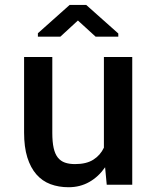

<svg xmlns="http://www.w3.org/2000/svg" viewBox="-20 -764 640 794"><path d="M414.6 -72.3Q387.7 -33.2 349.4 -11.5Q311 10.3 263.7 10.3Q222.7 10.3 188.7 -2.4Q154.8 -15.1 130.6 -42.7Q106.4 -70.3 93 -113Q79.6 -155.8 79.6 -215.8V-528.3H196.3V-214.8Q196.3 -176.8 201.9 -151.9Q207.5 -127 219.2 -112.3Q231 -97.7 248.5 -91.6Q266.1 -85.4 290.5 -85.4Q337.4 -85.4 366.2 -103.8Q395 -122.1 409.7 -153.3V-528.3H526.9V0H421.4ZM469.2 -625.5V-612.3H375.5L302.2 -679.2L229.5 -612.3H136.7V-626.5L268.1 -743.7H336.4Z"/></svg>

Font: Roboto Mono
Style: Regular
Weight: 500
Designer: Google
Version: Version 2.000986; 2015; ttfautohint (v1.3)